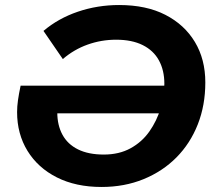

<svg xmlns="http://www.w3.org/2000/svg" viewBox="-20 -732 857 764"><path d="M384 12Q282 12 206.5 -26Q131 -64 89.5 -131.5Q48 -199 48 -286Q48 -308 51.5 -333Q55 -358 62 -391H658L636 -281H153L213 -330Q211 -316 209.5 -307Q208 -298 208 -284Q208 -234 228.5 -196Q249 -158 290.5 -137.5Q332 -117 393 -117Q454 -117 499.5 -142Q545 -167 574.5 -209Q604 -251 619 -301Q634 -351 634 -399Q634 -452 612.5 -491.5Q591 -531 548 -552.5Q505 -574 442 -574Q383 -574 328.5 -554.5Q274 -535 230 -497L153 -609Q212 -659 290 -685.5Q368 -712 454 -712Q562 -712 638 -673Q714 -634 755.5 -565Q797 -496 797 -404Q797 -313 767 -237Q737 -161 682 -105.5Q627 -50 551 -19Q475 12 384 12Z"/></svg>

Font: MOST Montserrat
Style: Bold Italic
Weight: 700
Italic angle: -11.3°
Designer: Julieta Ulanovsky
Foundry: Julieta Ulanovsky
Version: Version 8.000;March 11, 2024;FontCreator 15.0.0.2926 64-bit